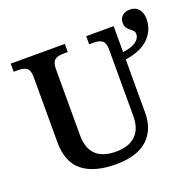

<svg xmlns="http://www.w3.org/2000/svg" viewBox="-134 -912 1087 1064"><g transform="rotate(-20 409.0 -380.0)"><path d="M110 -217V-602Q110 -640 93 -653Q76 -666 45 -666H16V-714H335V-666H307Q275 -666 258 -652.5Q241 -639 241 -598V-210Q241 -56 399 -56Q475 -56 515 -95Q555 -134 555 -207V-602Q555 -640 538 -653Q521 -666 489 -666H461V-714H623V-561Q673 -567 699.5 -585.5Q726 -604 726 -631Q726 -642 720.5 -648.5Q715 -655 705 -663Q690 -674 683 -684.5Q676 -695 676 -715Q676 -739 693 -754.5Q710 -770 739 -770Q770 -770 789 -748.5Q808 -727 808 -689Q808 -625 762 -578Q716 -531 623 -518V-205Q623 -103 560.5 -46.5Q498 10 375 10Q246 10 178 -44.5Q110 -99 110 -217Z"/></g></svg>

Font: Noto Serif SemiBold
Style: Regular
Weight: 600
Designer: Monotype Design Team
Foundry: Monotype Imaging Inc.
Version: Version 1.001